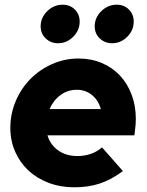

<svg xmlns="http://www.w3.org/2000/svg" viewBox="-20 -786 626 817"><path d="M503 -58Q453 -21 404.5 -5Q356 11 296 11Q237 11 187 -8Q137 -27 101 -60.5Q65 -94 44.5 -140.5Q24 -187 24 -242Q24 -302 47 -356Q70 -410 109.5 -450Q149 -490 202 -513.5Q255 -537 314 -537Q368 -537 413 -518Q458 -499 490 -465Q522 -431 540 -383.5Q558 -336 558 -280Q558 -269 557 -255Q556 -241 552 -210H182Q194 -170 227.5 -146Q261 -122 309 -122Q340 -122 367 -131.5Q394 -141 414 -159ZM307 -404Q268 -404 237.5 -381.5Q207 -359 191 -322H409Q399 -359 371.5 -381.5Q344 -404 307 -404ZM227 -602Q196 -602 174.5 -622.5Q153 -643 153 -674Q153 -711 181 -738.5Q209 -766 247 -766Q278 -766 298.5 -745.5Q319 -725 319 -694Q319 -657 291.5 -629.5Q264 -602 227 -602ZM457 -602Q426 -602 404.5 -622.5Q383 -643 383 -674Q383 -711 411 -738.5Q439 -766 477 -766Q508 -766 528.5 -745.5Q549 -725 549 -694Q549 -657 521.5 -629.5Q494 -602 457 -602Z"/></svg>

Font: Red Hat Display Black
Style: Italic
Weight: 900
Italic angle: -12°
Designer: Pentagram / MCKL
Foundry: Pentagram / MCKL
Version: Version 1.003; Red Hat Display Black Italic